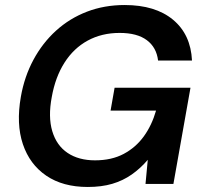

<svg xmlns="http://www.w3.org/2000/svg" viewBox="-20 -732 818 764"><path d="M329 12Q230 12 164 -33Q98 -78 71 -158.5Q44 -239 63 -347Q77 -427 113 -494Q149 -561 203 -610Q257 -659 326 -685.5Q395 -712 476 -712Q598 -712 668.5 -653.5Q739 -595 744 -491H609Q603 -543 564.5 -572Q526 -601 456 -601Q385 -601 329 -570.5Q273 -540 236.5 -482.5Q200 -425 186 -346Q171 -267 188 -210Q205 -153 249 -123.5Q293 -94 358 -94Q424 -94 472 -119.5Q520 -145 552 -189Q584 -233 601 -292H420L436 -383H738L670 0H559L568 -96Q539 -62 504 -37.5Q469 -13 426.5 -0.5Q384 12 329 12Z"/></svg>

Font: DM Sans 9pt SemiBold
Style: Italic
Weight: 600
Italic angle: -10°
Version: Version 4.004;gftools[0.9.30]